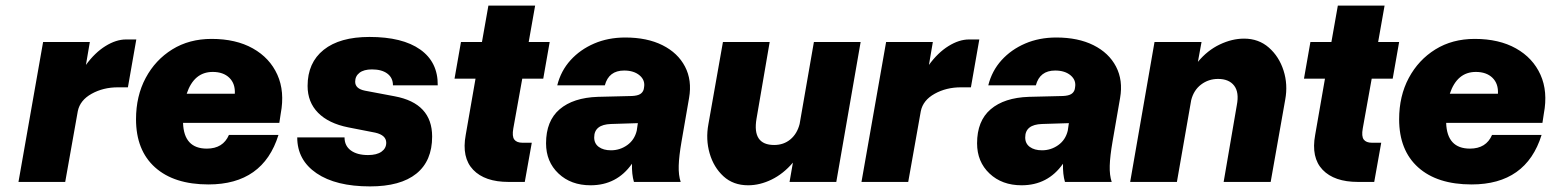

<svg xmlns="http://www.w3.org/2000/svg" viewBox="-20 -650 5541 686"><path d="M134 -500H301L287 -418Q319 -462 357 -485.5Q395 -509 430 -509H467L437 -338H401Q349 -338 307.5 -315Q266 -292 258 -253L213 0H46Z M466 -224Q466 -307 500.5 -371.5Q535 -436 595.5 -473.5Q656 -511 736 -511Q823 -511 883.5 -477Q944 -443 971 -383Q998 -323 983 -244L978 -211H634Q637 -119 719 -119Q777 -119 798 -168H975Q920 9 725 9Q602 9 534 -52Q466 -113 466 -224ZM740 -393Q673 -393 647 -315H819Q821 -351 799.5 -372Q778 -393 740 -393Z M1321 -176 1224 -195Q1154 -209 1116.5 -247Q1079 -285 1079 -343Q1079 -426 1136.5 -472Q1194 -518 1300 -518Q1418 -518 1481.5 -473Q1545 -428 1544 -345H1384Q1384 -372 1364 -387Q1344 -402 1309 -402Q1280 -402 1264.5 -390Q1249 -378 1249 -358Q1249 -333 1284 -326L1390 -306Q1524 -281 1524 -162Q1524 -75 1467.5 -29.5Q1411 16 1302 16Q1180 16 1111 -31Q1042 -78 1042 -159H1211Q1211 -129 1233.5 -112.5Q1256 -96 1295 -96Q1326 -96 1343 -108Q1360 -120 1360 -140Q1360 -167 1321 -176Z M1880 -140 1855 0H1797Q1712 0 1670.5 -43.5Q1629 -87 1644 -168L1679 -369H1604L1627 -500H1702L1725 -630H1892L1869 -500H1944L1921 -369H1846L1814 -191Q1809 -163 1817.5 -151.5Q1826 -140 1847 -140Z M2415 -144Q2406 -92 2405 -58Q2404 -24 2412 0H2245Q2237 -27 2238 -65Q2184 12 2090 12Q2020 12 1975.5 -30Q1931 -72 1931 -138Q1931 -218 1979.5 -259.5Q2028 -301 2116 -304L2238 -307Q2258 -308 2267.5 -314Q2277 -320 2280 -331L2281 -337Q2286 -363 2265.5 -380.5Q2245 -398 2210 -398Q2155 -398 2141 -345H1971Q1984 -397 2018.5 -435Q2053 -473 2103 -494.5Q2153 -516 2214 -516Q2292 -516 2347 -488.5Q2402 -461 2427.5 -412Q2453 -363 2442 -300ZM2103 -159Q2103 -137 2119.5 -125Q2136 -113 2163 -113Q2195 -113 2221 -131.5Q2247 -150 2255 -183L2259 -210L2163 -207Q2103 -205 2103 -159Z M2683 -226Q2667 -132 2746 -132Q2780 -132 2804 -152Q2828 -172 2837 -207L2888 -500H3055L2968 0H2801L2813 -69Q2779 -29 2737 -8.5Q2695 12 2653 12Q2600 12 2565 -20Q2530 -52 2515.5 -102Q2501 -152 2511 -206L2563 -500H2730Z M3146 -500H3313L3299 -418Q3331 -462 3369 -485.5Q3407 -509 3442 -509H3479L3449 -338H3413Q3361 -338 3319.5 -315Q3278 -292 3270 -253L3225 0H3058Z M3955 -144Q3946 -92 3945 -58Q3944 -24 3952 0H3785Q3777 -27 3778 -65Q3724 12 3630 12Q3560 12 3515.5 -30Q3471 -72 3471 -138Q3471 -218 3519.5 -259.5Q3568 -301 3656 -304L3778 -307Q3798 -308 3807.5 -314Q3817 -320 3820 -331L3821 -337Q3826 -363 3805.5 -380.5Q3785 -398 3750 -398Q3695 -398 3681 -345H3511Q3524 -397 3558.5 -435Q3593 -473 3643 -494.5Q3693 -516 3754 -516Q3832 -516 3887 -488.5Q3942 -461 3967.5 -412Q3993 -363 3982 -300ZM3643 -159Q3643 -137 3659.5 -125Q3676 -113 3703 -113Q3735 -113 3761 -131.5Q3787 -150 3795 -183L3799 -210L3703 -207Q3643 -205 3643 -159Z M4399 -274Q4408 -320 4389.5 -344Q4371 -368 4332 -368Q4298 -368 4271.5 -348Q4245 -328 4236 -292L4185 0H4018L4105 -500H4273L4260 -429Q4294 -470 4338 -491Q4382 -512 4425 -512Q4477 -512 4513.5 -480Q4550 -448 4566 -398Q4582 -348 4572 -294L4520 0H4352Z M4915 -140 4890 0H4832Q4747 0 4705.5 -43.5Q4664 -87 4679 -168L4714 -369H4639L4662 -500H4737L4760 -630H4927L4904 -500H4979L4956 -369H4881L4849 -191Q4844 -163 4852.5 -151.5Q4861 -140 4882 -140Z M4979 -224Q4979 -307 5013.5 -371.5Q5048 -436 5108.5 -473.5Q5169 -511 5249 -511Q5336 -511 5396.5 -477Q5457 -443 5484 -383Q5511 -323 5496 -244L5491 -211H5147Q5150 -119 5232 -119Q5290 -119 5311 -168H5488Q5433 9 5238 9Q5115 9 5047 -52Q4979 -113 4979 -224ZM5253 -393Q5186 -393 5160 -315H5332Q5334 -351 5312.5 -372Q5291 -393 5253 -393Z"/></svg>

Font: Overused Grotesk ExtraBold
Style: Italic
Weight: 800
Italic angle: -10°
Version: Version 0.003